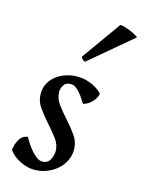

<svg xmlns="http://www.w3.org/2000/svg" viewBox="-112 -783 648 863"><g transform="rotate(15 212.5 -351.5)"><path d="M151 -355Q151 -370 160.5 -386Q170 -402 193 -402Q206 -402 217.5 -393.5Q229 -385 238.5 -373.5Q248 -362 255.5 -349.5Q263 -337 269 -330Q281 -333 291.5 -340Q302 -347 310.5 -356Q319 -365 324 -375Q329 -385 330 -393Q325 -400 314 -408.5Q303 -417 288 -424.5Q273 -432 253.5 -437Q234 -442 211 -442Q189 -442 165 -435Q141 -428 120.5 -414Q100 -400 86.5 -377Q73 -354 73 -323Q73 -291 93.5 -262Q114 -233 139 -205Q164 -177 184.5 -150Q205 -123 205 -94Q205 -72 194 -52Q183 -32 158 -32Q145 -32 131.5 -42Q118 -52 106 -66Q94 -80 83.5 -96Q73 -112 67 -123Q41 -118 28.5 -95.5Q16 -73 14 -47Q23 -34 36.5 -23Q50 -12 66 -4Q82 4 99 8.5Q116 13 132 13Q164 13 191.5 2Q219 -9 239.5 -27Q260 -45 271.5 -69.5Q283 -94 283 -121Q283 -155 262.5 -184.5Q242 -214 217 -241.5Q192 -269 171.5 -296.5Q151 -324 151 -355ZM339 -716Q348 -716 359.5 -712.5Q371 -709 383 -704.5Q395 -700 405.5 -694.5Q416 -689 423 -684Q425 -683 425 -681L228 -515Q217 -518 210 -530Q209 -532 209.5 -533Q210 -534 210 -535Z"/></g></svg>

Font: Lusitana
Style: Italic
Weight: 400
Italic angle: -12°
Designer: Ana Paula Megda
Foundry: Ana Paula Megda
Version: Version 1.000; ttfautohint (v1.1) -l 8 -r 50 -G 200 -x 14 -D